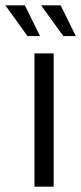

<svg xmlns="http://www.w3.org/2000/svg" viewBox="-49 -699 304 719"><path d="M80 0V-499H152V0ZM54 -564 -29 -679H44L101 -564ZM188 -564 105 -679H178L235 -564Z"/></svg>

Font: Maven Pro VF Beta
Style: Regular
Weight: 400
Designer: Joe Prince
Foundry: Joe Prince
Version: Version 2.002